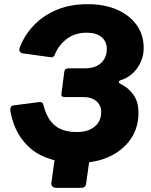

<svg xmlns="http://www.w3.org/2000/svg" viewBox="-20 -772 726 922"><path d="M253 130Q223 130 227 104L250 -64H418L394 107Q393 119 387 124.5Q381 130 366 130ZM358 10Q211 10 131 -55.5Q51 -121 30 -237Q28 -248 31.5 -256.5Q35 -265 46 -266L170 -282Q185 -284 189 -266Q206 -200 244 -169Q282 -138 350 -138Q403 -138 434.5 -164Q466 -190 466 -234Q466 -265 443.5 -285.5Q421 -306 378 -306H291Q272 -306 275 -322L289 -429Q291 -444 311 -444H389Q422 -444 445 -455.5Q468 -467 480.5 -488Q493 -509 493 -536Q493 -572 468 -593.5Q443 -615 396 -615Q341 -615 302 -586Q263 -557 245 -514Q239 -495 225 -497L88 -516Q77 -518 74 -527Q71 -536 77 -549Q99 -605 143 -651Q187 -697 252 -724.5Q317 -752 402 -752Q480 -752 540 -726.5Q600 -701 635 -653.5Q670 -606 670 -541Q670 -490 640.5 -447Q611 -404 563 -388Q552 -385 551 -379Q550 -373 559 -369Q598 -350 621.5 -316Q645 -282 645 -231Q645 -158 607.5 -104Q570 -50 505.5 -20Q441 10 358 10Z"/></svg>

Font: Libre Franklin ExtraBold
Style: Italic
Weight: 800
Italic angle: -8°
Designer: Pablo Impallari, Rodrigo Fuenzalida, Nhung Nguyen
Foundry: Impallari Type
Version: Version 3.000